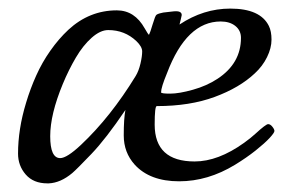

<svg xmlns="http://www.w3.org/2000/svg" viewBox="-20 -414 676 447"><path d="M345 -167Q340.1 -167 340.1 -124Q340.1 -38.1 433.1 -38.1Q487.8 -38.1 548.3 -81.5Q564 -92.8 574.5 -102.5Q599.1 -125 604.2 -125Q609.4 -125 614.1 -119Q618.9 -113 618.9 -109Q618.9 -105 607.7 -92.8Q596.4 -80.6 575.1 -63.6Q553.7 -46.6 527.3 -30.5Q464.1 8.1 397 8.1Q328.9 8.1 293.5 -30.8Q268.1 -59.1 268.1 -98.6Q268.1 -138.2 272 -158Q226.8 -91.1 192.7 -55.5Q158.7 -20 148.4 -11.2Q121.1 11.7 93.5 12.9Q91.8 12.9 90.1 12.9Q57.9 12.9 39.9 -7.7Q22 -28.3 22 -56.4Q22 -84.5 26.6 -114Q31.2 -143.6 40.9 -175.4Q50.5 -207.3 64.2 -237.9Q77.9 -268.6 97.3 -296.1Q116.7 -323.7 139.2 -344.7Q188.2 -389.9 252 -389.9Q293.5 -389.9 316.9 -347.9Q325 -333.5 326.9 -333Q329.6 -337.9 335.4 -357.5Q341.3 -377.2 344.1 -379.4Q346.9 -381.6 351.7 -382.8Q356.4 -384 360.1 -384.8Q364.3 -385.3 383.7 -387.5Q403.1 -389.6 403.1 -378.9Q403.1 -377.4 400.9 -368.9Q398.7 -360.4 397.9 -356.9Q453.6 -394 516.1 -394Q586.2 -394 606 -353.5Q612.1 -341.1 612.1 -321.7Q612.1 -302.2 601.7 -281Q591.3 -259.8 573.2 -243.2Q537.6 -209.7 479.9 -188.4Q422.1 -167 345 -167ZM120.1 -45.9Q135.7 -45.9 168.5 -76.7Q237.5 -141.6 295.9 -237.1Q303 -248.8 307 -265.9Q311 -283 311 -294.2Q311 -305.4 297.4 -318.4Q270.3 -344 231.9 -344Q213.6 -344 193.5 -326.2Q173.3 -308.3 156.6 -279.9Q139.9 -251.5 126.2 -218.5Q96.9 -147.9 96.9 -96.9Q96.9 -45.9 120.1 -45.9ZM368.9 -243.9Q355 -210.4 355 -199Q355 -196 376 -196Q397 -196 429.2 -205.1Q461.4 -214.1 486.3 -230.5Q541 -266.4 541 -325.9Q541 -343 528 -353.5Q514.9 -364 493.9 -364Q414.3 -364 368.9 -243.9Z"/></svg>

Font: Fanwood Text
Style: Italic
Weight: 400
Italic angle: -9°
Version: Version 1.101